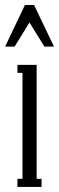

<svg xmlns="http://www.w3.org/2000/svg" viewBox="-30 -741 234 761"><path d="M68.8 -721.2H105L184.1 -556.2H146L86.9 -651.9L27.8 -556.2H-9.8ZM39.1 -483.9H115.2V-32.2H134.8V0H39.1V-32.2H59.1V-452.1H39.1Z"/></svg>

Font: Margherita Light
Style: Regular
Weight: 300
Designer: James Puckett
Foundry: Dunwich Type Founders
Version: Version 1.008;hotconv 1.0.109;makeotfexe 2.5.65596